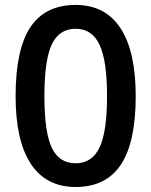

<svg xmlns="http://www.w3.org/2000/svg" viewBox="-20 -745 611 775"><path d="M527.8 -356.9Q527.8 -170.9 468 -80.6Q408.2 9.8 285.2 9.8Q166 9.8 104.5 -83.5Q43 -176.8 43 -356.9Q43 -545.9 102.8 -635.5Q162.6 -725.1 285.2 -725.1Q404.8 -725.1 466.3 -631.3Q527.8 -537.6 527.8 -356.9ZM159.2 -356.9Q159.2 -210.9 189.2 -148.4Q219.2 -85.9 285.2 -85.9Q351.1 -85.9 381.6 -149.4Q412.1 -212.9 412.1 -356.9Q412.1 -500.5 381.6 -564.7Q351.1 -628.9 285.2 -628.9Q219.2 -628.9 189.2 -565.9Q159.2 -502.9 159.2 -356.9Z"/></svg>

Font: f1_4961           
Style: Regular
Weight: 600
Foundry: Ascender Corporation
Version: Version 1.10